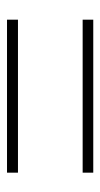

<svg xmlns="http://www.w3.org/2000/svg" viewBox="114 -644 292 561"><g transform="rotate(90 260.5 -363.0)"><path d="M37 -458H484V-489H37ZM37 -237H484V-269H37Z"/></g></svg>

Font: Source Han Sans CN ExtraLight
Style: Regular
Weight: 250
Designer: Ryoko NISHIZUKA (kana & ideographs); Paul D. Hunt (Latin, Greek & Cyrillic); Wenlong ZHANG (bopomofo); Sandoll Communica
Foundry: Adobe Systems Incorporated
Version: Version 1.004;PS 1.004;hotconv 16.6.51;makeotf.lib2.5.65220